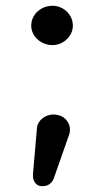

<svg xmlns="http://www.w3.org/2000/svg" viewBox="-20 -500 360 664"><path d="M162 -344C199 -344 232 -375 232 -411C232 -450 199 -480 162 -480C121 -480 88 -450 88 -411C88 -375 121 -344 162 -344ZM220 -37C221 -42 222 -47 222 -52C222 -76 203 -104 164 -104C137 -104 111 -84 108 -59L94 102C94 104 94 106 94 108C94 127 105 144 126 144C145 144 159 135 166 117Z"/></svg>

Font: Dongle
Style: Regular
Weight: 400
Designer: Yanghee Ryu
Foundry: Yanghee Ryu
Version: Version 2.000